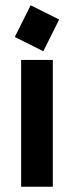

<svg xmlns="http://www.w3.org/2000/svg" viewBox="-20 -707 244 727"><path d="M96 -687 204 -633 144 -513 36 -567ZM60 -480H180V0H60Z"/></svg>

Font: SOV_raksil
Style: bold
Weight: 700
Version: Version 1.00